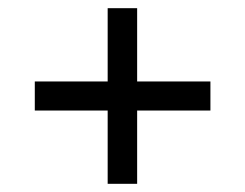

<svg xmlns="http://www.w3.org/2000/svg" viewBox="-20 -592 599 469"><path d="M243 -143H315V-322H494V-393H315V-572H243V-393H65V-322H243Z"/></svg>

Font: Noto Serif Malayalam
Style: Bold
Weight: 700
Designer: Indian type Foundry, Jelle Bosma, Monotype Design Team
Foundry: Monotype Imaging Inc.
Version: Version 2.104